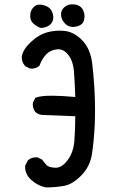

<svg xmlns="http://www.w3.org/2000/svg" viewBox="-20 -838 540 872"><path d="M94.2 -79.6Q94.2 -82 94.2 -85.4L106.9 -109.9Q116.2 -118.2 125.5 -120.8Q134.8 -123.5 143.1 -123.5Q146 -123.5 149.9 -123.5L171.4 -112.8Q185.1 -94.7 192.4 -87.4Q201.2 -78.1 230 -76.2Q231.4 -76.2 233.4 -76.2Q260.7 -76.2 286.1 -109.4Q314 -145.5 317.9 -200Q321.8 -254.4 321.8 -310.1L171.4 -315.9Q153.8 -317.9 140.6 -329.1Q133.8 -338.4 131.3 -347.2Q128.9 -356 128.9 -361.6Q128.9 -367.2 129.4 -371.6L140.6 -394L142.6 -394.5Q164.1 -403.3 216.3 -403.3Q258.8 -403.3 321.8 -397.5Q319.8 -463.9 315.9 -512.7Q311.5 -568.4 282.7 -597.2Q265.6 -614.3 244.6 -614.3Q241.2 -614.3 237.8 -613.8Q207.5 -610.4 188.7 -589.8Q169.9 -569.3 158.7 -538.6Q148.9 -531.2 140.1 -528.8Q131.3 -526.4 125.7 -526.4Q120.1 -526.4 115.7 -526.9L94.2 -537.6L93.8 -538.6Q78.6 -555.7 78.6 -579.1V-579.6Q83 -611.8 119.1 -646.2Q155.3 -680.7 196.8 -691.9Q223.6 -698.7 250 -698.7Q264.2 -698.7 278.8 -696.8Q319.8 -690.4 355.2 -653.1Q390.6 -615.7 398.9 -548.8Q411.6 -438.5 411.6 -342.3Q411.6 -306.6 410.2 -270Q406.7 -197.8 397.9 -139.6Q388.7 -80.1 347.2 -39.1Q309.1 -0.5 270 6.3Q231 13.2 189.5 13.2H189Q153.8 6.8 123.5 -19.5Q94.2 -44.9 94.2 -79.6ZM117.2 -766.1Q117.2 -792 134.8 -807.6Q145 -816.9 160.2 -816.9Q169.4 -816.9 180.2 -814Q209 -805.2 217.3 -782.2Q222.2 -769.5 222.2 -760Q222.2 -750.5 219.7 -744.6Q216.3 -734.4 210.2 -728.3Q204.1 -722.2 196.8 -718.8Q180.7 -711.4 167.5 -711.4Q163.1 -711.4 162.1 -711.9Q140.6 -721.2 128.4 -734.4Q117.2 -746.6 117.2 -766.1ZM270 -737.3Q260.7 -749.5 258.3 -761.7Q257.3 -767.6 257.3 -771Q257.3 -774.4 257.3 -775.9Q258.3 -795.9 277.3 -809.1Q290.5 -818.4 308.6 -818.4Q314.9 -818.4 321.8 -817.4Q348.6 -812.5 358.4 -789.6Q363.8 -777.3 363.8 -765.6Q363.8 -741.2 352.5 -730Q339.4 -716.8 309.6 -715.3Q284.2 -717.3 270 -737.3Z"/></svg>

Font: Bakudai
Style: Medium
Weight: 500
Version: Version 1.48